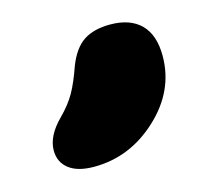

<svg xmlns="http://www.w3.org/2000/svg" viewBox="-54 -898 400 381"><g transform="rotate(-15 146.0 -707.5)"><path d="M97.2 -575.2Q63.5 -575.2 45.7 -589.1Q27.8 -603 27.8 -627Q27.8 -656.7 58.1 -687Q78.1 -707 89.4 -726.8Q100.6 -746.6 111.8 -778.8Q125 -812.5 146 -826.2Q167 -839.8 200.2 -839.8Q241.2 -839.8 263.2 -817.9Q285.2 -795.9 285.2 -752.9Q285.2 -681.2 228 -628.2Q170.9 -575.2 97.2 -575.2Z"/></g></svg>

Font: Shantell Sans Irregular
Style: Regular
Weight: 800
Designer: Stephen Nixon, Anya Danilova, Shantell Martin
Foundry: Arrow Type
Version: Version 1.006;[9816181b4]